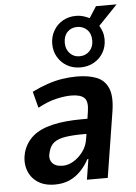

<svg xmlns="http://www.w3.org/2000/svg" viewBox="-58 -892 671 946"><g transform="rotate(-5 277.5 -419.0)"><path d="M175 10Q122 10 88 -14Q54 -38 42 -77.5Q30 -117 42 -162Q57 -210 92.5 -240Q128 -270 189 -284.5Q250 -299 338 -299H382L372 -225H335Q284 -225 248 -219.5Q212 -214 191.5 -199Q171 -184 163 -152Q153 -121 168.5 -100Q184 -79 222 -79Q248 -79 274.5 -94.5Q301 -110 322 -138Q343 -166 348 -204L368 -334Q376 -384 357 -402Q338 -420 292 -420Q261 -420 219 -410.5Q177 -401 127 -374L106 -455Q147 -475 184 -487.5Q221 -500 257 -505.5Q293 -511 328 -511Q385 -511 425 -495.5Q465 -480 482.5 -440Q500 -400 489 -327L437 0H334L350 -101H345Q328 -69 303.5 -43.5Q279 -18 247.5 -4Q216 10 175 10ZM351 -554Q314 -554 285 -570.5Q256 -587 239 -616Q222 -645 222 -681Q222 -717 239 -746.5Q256 -776 285 -792.5Q314 -809 351 -809Q370 -809 386 -804Q402 -799 417 -792L453 -848H555L461 -750Q470 -735 475.5 -718Q481 -701 481 -681Q481 -645 464 -616Q447 -587 417.5 -570.5Q388 -554 351 -554ZM351 -609Q381 -609 400.5 -629Q420 -649 420 -681Q420 -715 400.5 -734.5Q381 -754 351 -754Q322 -754 303 -734.5Q284 -715 284 -681Q284 -650 303 -629.5Q322 -609 351 -609Z"/></g></svg>

Font: Nunito Sans 7pt Condensed
Style: Bold Italic
Weight: 700
Width: 3
Italic angle: -9°
Designer: Vernon Adams
Foundry: Vernon Adams
Version: Version 3.101;gftools[0.9.27]